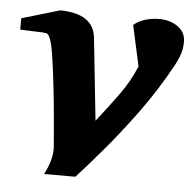

<svg xmlns="http://www.w3.org/2000/svg" viewBox="-43 -543 600 598"><g transform="rotate(5 257.0 -244.0)"><path d="M514.2 -436Q514.2 -410.6 505.9 -390.4Q497.6 -370.1 492.2 -360.8Q447.3 -278.8 394.8 -207.3Q342.3 -135.7 294.4 -79.6Q246.6 -23.4 213.9 12.2H116.2Q129.4 -13.7 134.3 -33Q139.2 -52.2 139.2 -68.8Q139.2 -71.3 136.7 -101.6Q134.3 -131.8 130.1 -176.8Q126 -221.7 120.6 -269Q115.2 -316.4 109.4 -354.7Q103.5 -393.1 97.2 -409.2Q92.8 -420.4 88.6 -423.3Q84.5 -426.3 70.8 -426.8L2.9 -429.2V-464.8L122.1 -500Q226.1 -498.5 233.9 -424.8L261.2 -167Q297.9 -213.4 329.1 -256.6Q360.4 -299.8 379.9 -347.2L352.1 -474.1Q364.7 -486.3 386.2 -493.2Q407.7 -500 431.2 -500Q466.3 -500 490.2 -482.7Q514.2 -465.3 514.2 -436Z"/></g></svg>

Font: Charis
Style: Bold Italic
Weight: 700
Italic angle: -11°
Designer: Walt Agee, Miriam Martin, Annie Olsen, Victor Gaultney, Lorna Priest, Alan Ward, Bob Hallissy, Martin Hosken, Sharon Cor
Foundry: SIL Global
Version: Version 7.000